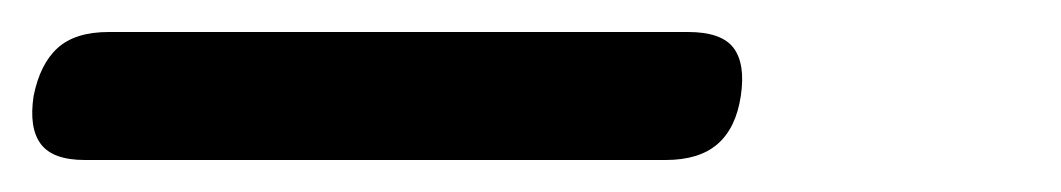

<svg xmlns="http://www.w3.org/2000/svg" viewBox="-43 60 663 120"><path d="M10 160Q-10 160 -17.5 150Q-25 140 -22 120Q-18 100 -7 90Q4 80 25 80H387Q408 80 415.5 90Q423 100 420 120Q417 140 405.5 150Q394 160 373 160Z"/></svg>

Font: Maple Mono Light
Style: Italic
Weight: 300
Italic angle: -10°
Monospace: yes
Designer: subframe7536
Version: Version 7.000